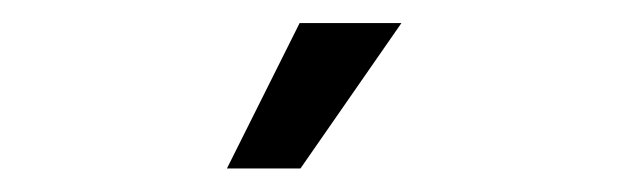

<svg xmlns="http://www.w3.org/2000/svg" viewBox="-20 -624 540 165"><path d="M175 -479.2H238.2L325 -604.2H237.5Z"/></svg>

Font: Afacad
Style: Regular
Weight: 400
Designer: Kristian Moeller
Foundry: Dicotype
Version: Version 1.000